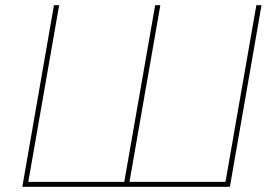

<svg xmlns="http://www.w3.org/2000/svg" viewBox="-20 -720 1062 740"><path d="M849 -19H479L598 -700H578L459 -19H89L208 -700H188L66 0H866L988 -700H968Z"/></svg>

Font: Fixel Display 20240404 Thin
Style: Italic
Weight: 100
Italic angle: -10°
Designer: AlfaBravo + MacPaw
Foundry: Kyrylo Tkachov, Marchela Mozhyna, Serhii Makarenko, Maria Weinstein, Zakhar Kryvoshyya
Version: Version 1.211;Glyphs 3.2 (3225)